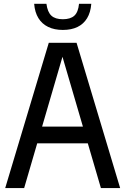

<svg xmlns="http://www.w3.org/2000/svg" viewBox="-20 -958 638 978"><path d="M6.5 0 228.5 -740H370L592 0H494L291 -693.5H305.5L103 0ZM123 -228 143 -313H455L475 -228ZM300 -805.5Q257 -805.5 225.5 -820.8Q194 -836 175.8 -865.5Q157.5 -895 154 -938.5H216.5Q222 -896.5 241.8 -878.2Q261.5 -860 300 -860Q339 -860 358.8 -878.2Q378.5 -896.5 382.5 -938.5H445Q441.5 -894.5 423.5 -865Q405.5 -835.5 374.5 -820.5Q343.5 -805.5 300 -805.5Z"/></svg>

Font: Encode Sans SC Condensed Medium
Style: Regular
Weight: 500
Width: 3
Designer: Multiple Designers
Foundry: Impallari Type
Version: Version 3.002